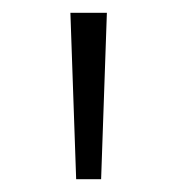

<svg xmlns="http://www.w3.org/2000/svg" viewBox="-20 -688 277 300"><path d="M138 -408 147 -668H90L99 -408Z"/></svg>

Font: Gantari Light
Style: Regular
Weight: 300
Designer: Anugrah Pasau
Foundry: Lafontype
Version: Version 1.000